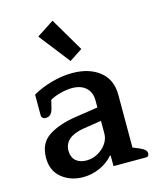

<svg xmlns="http://www.w3.org/2000/svg" viewBox="-118 -860 784 956"><g transform="rotate(-15 274.5 -382.0)"><path d="M156 -720 245 -778 347 -605 280 -561ZM37 -126Q37 -202 91 -237Q145 -272 231 -285L349 -303V-339Q349 -381 323 -405Q297 -429 251 -429Q223 -429 189.5 -420Q156 -411 137 -399L127 -358Q122 -338 112.5 -328.5Q103 -319 88 -319Q77 -319 71.5 -324.5Q66 -330 66 -338V-445Q109 -470 164 -485.5Q219 -501 271 -501Q358 -501 412 -458.5Q466 -416 466 -336V-65L498 -52Q518 -43 526 -35.5Q534 -28 534 -17Q534 0 519 0H351V-55H347Q321 -24 279.5 -5Q238 14 192 14Q128 14 82.5 -22.5Q37 -59 37 -126ZM349 -169V-234L253 -219Q154 -202 154 -131Q154 -99 174 -80.5Q194 -62 229 -62Q260 -62 287.5 -77Q315 -92 332 -116.5Q349 -141 349 -169Z"/></g></svg>

Font: Maitree SemiBold
Style: Regular
Weight: 600
Designer: CadsonDemak Team
Foundry: CadsonDemak
Version: Version 1.001